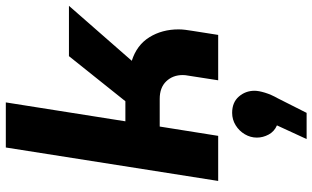

<svg xmlns="http://www.w3.org/2000/svg" viewBox="-227 -543 1074 660"><g transform="rotate(-90 310.0 -213.0)"><path d="M18 0 133 -730H288L223 -319H292L447 -513H620L431 -297Q485 -280 512 -236.5Q539 -193 539 -136Q539 -125 537.5 -113Q536 -101 534 -89L520 0H364L380 -103Q381 -108 381.5 -112.5Q382 -117 382 -122Q382 -156 360.5 -178.5Q339 -201 300 -201H205L173 0ZM162 304 209 202Q188 193 177.5 173.5Q167 154 167 133Q167 111 178.5 91.5Q190 72 209.5 60Q229 48 252 48Q288 48 308 71Q328 94 328 125Q328 139 321.5 160.5Q315 182 302 205L252 304Z"/></g></svg>

Font: MuseoModerno
Style: Bold Italic
Weight: 700
Italic angle: -9°
Designer: Pablo Cosgaya, Héctor Gatti, Marcela Romero, and the Authors of The MuseoModerno Project.
Foundry: Omnibus-Type Team
Version: Version 1.003